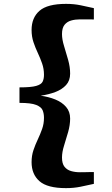

<svg xmlns="http://www.w3.org/2000/svg" viewBox="-20 -830 579 991"><path d="M320.5 141Q224.5 141 183.8 105.2Q143 69.5 143 7Q143 -27 152.8 -55.5Q162.5 -84 175 -110.2Q187.5 -136.5 197.2 -163.8Q207 -191 207 -222Q207 -244 200 -261Q193 -278 166.5 -288.5Q140 -299 80.5 -299V-379Q140 -379 166.5 -386.5Q193 -394 200 -408.5Q207 -423 207 -444Q207 -475 197.2 -502.8Q187.5 -530.5 175 -557Q162.5 -583.5 152.8 -612.2Q143 -641 143 -675.5Q143 -738.5 183.8 -774.2Q224.5 -810 321 -810Q361.5 -810 396 -802.8Q430.5 -795.5 464.5 -788V-729.5Q454.5 -730 441.5 -730Q428.5 -730 415.2 -730Q402 -730 392 -730Q368 -730 347 -724Q326 -718 313 -701.8Q300 -685.5 300 -654Q300 -626.5 310.8 -591.8Q321.5 -557 331.8 -520.5Q342 -484 342 -450Q342 -414 321 -391Q300 -368 265.5 -355Q231 -342 190 -336Q231 -330.5 265.5 -316.5Q300 -302.5 321 -278.2Q342 -254 342 -218Q342 -185 331.8 -149Q321.5 -113 310.8 -79Q300 -45 300 -17Q300 14.5 313 30.8Q326 47 347 53Q368 59 392 59Q402.5 59 415.5 58.8Q428.5 58.5 441.5 58.2Q454.5 58 464.5 58V119Q430.5 126.5 395.8 133.8Q361 141 320.5 141Z"/></svg>

Font: Merriweather 24pt Black
Style: Regular
Weight: 900
Designer: Eben Sorkin
Foundry: Eben Sorkin
Version: Version 2.100